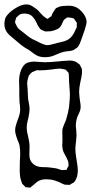

<svg xmlns="http://www.w3.org/2000/svg" viewBox="-59 -814 415 876"><path d="M287 -241Q287 -233 289 -219L290 -196Q290 -187 288.5 -174Q287 -161 286 -152Q285 -146 285 -133Q285 -117 288 -100Q289 -91 292.5 -71Q296 -51 296 -36Q296 -24 293 -10Q287 10 278 18Q275 21 269 23Q260 29 260 29Q258 30 254.5 29.5Q251 29 249 29H238Q231 27 219 21Q207 15 198 12Q178 4 150 4Q129 4 113 14Q107 18 99.5 25Q92 32 87 35Q81 41 78 42L66 41Q64 40 62 40.5Q60 41 58 40Q58 40 52 34Q42 24 42 24Q40 19 37 9Q33 -2 32 -15.5Q31 -29 31 -33Q31 -81 33 -105Q34 -129 30 -151Q27 -163 21 -175Q20 -179 15 -193Q10 -207 10 -220Q10 -233 15 -247Q20 -261 21 -265Q33 -295 33 -312Q33 -324 32 -333Q31 -342 30 -348Q29 -359 29 -379V-410L28 -443Q28 -472 37 -494Q47 -519 64 -527Q65 -528 68.5 -528.5Q72 -529 74 -530Q85 -533 96 -533Q107 -533 129 -531L145 -530Q167 -530 209 -534Q218 -535 227.5 -536Q237 -537 247 -537L259 -538Q272 -538 285 -533Q287 -533 297 -525L304 -520Q306 -518 306.5 -515.5Q307 -513 309 -511L314 -501Q315 -498 315 -490Q316 -477 312 -460.5Q308 -444 307 -436Q302 -413 302 -394Q302 -386 304 -368Q305 -360 307 -347.5Q309 -335 309 -327Q309 -314 302.5 -299.5Q296 -285 294 -281Q287 -261 287 -241ZM260 -384Q260 -394 258 -414Q256 -434 256 -443V-452Q256 -465 255 -472Q255 -478 254 -481Q254 -483 247 -489L241 -496Q239 -497 234.5 -497.5Q230 -498 228 -499Q218 -501 212 -501Q205 -501 194.5 -499.5Q184 -498 177 -497Q163 -495 147 -494Q131 -493 124 -493Q122 -493 116.5 -493.5Q111 -494 107 -493Q103 -492 95 -488Q94 -487 91.5 -486.5Q89 -486 88 -485Q86 -484 85 -482.5Q84 -481 82 -480Q80 -477 77.5 -474.5Q75 -472 73 -470Q70 -463 67 -450Q65 -440 65 -433Q65 -425 67 -407Q68 -399 68 -386Q68 -373 69 -365Q70 -356 73 -341.5Q76 -327 76 -317Q76 -302 70 -274Q63 -250 63 -231Q63 -213 70 -188Q76 -162 76 -147L75 -112Q75 -93 80 -82Q84 -73 93 -65.5Q102 -58 112 -55Q121 -52 135.5 -51.5Q150 -51 156 -51Q170 -50 196 -46Q202 -45 210 -42Q218 -39 224 -38H227Q233 -38 235 -39Q236 -39 239.5 -38.5Q243 -38 244 -39Q245 -40 246.5 -43Q248 -46 248 -47Q254 -56 254 -59V-61Q254 -72 250.5 -81Q247 -90 240 -103Q238 -106 232.5 -117Q227 -128 226 -139Q225 -143 225 -150L226 -176Q226 -184 225.5 -199Q225 -214 226 -225Q229 -237 242 -266Q252 -298 256 -326Q260 -364 260 -384ZM310 -628Q309 -625 305 -615Q301 -605 295 -599Q294 -597 292 -596Q290 -595 289 -594Q286 -592 283 -590Q280 -588 277 -586Q269 -582 252.5 -580.5Q236 -579 230 -577L214 -572Q206 -569 194 -563.5Q182 -558 173 -556Q161 -553 146 -553Q124 -553 109 -561Q101 -565 90.5 -573Q80 -581 73 -586L54 -597Q42 -604 10 -632Q6 -636 -8 -647Q-22 -658 -30 -671Q-39 -686 -39 -706Q-39 -718 -34 -733Q-23 -754 7.5 -774Q38 -794 61 -794Q73 -794 82.5 -789Q92 -784 107 -773Q112 -770 117 -764Q122 -758 125 -755Q139 -739 146 -735Q148 -734 152 -731Q156 -728 158 -728Q160 -729 163 -731Q166 -733 167 -735Q171 -736 175 -740Q178 -745 180 -752Q182 -756 185 -760Q188 -764 190 -768Q192 -770 194 -773.5Q196 -777 199 -778Q203 -779 207.5 -781.5Q212 -784 216 -785Q219 -786 224.5 -786Q230 -786 233 -787L255 -788Q270 -788 281 -784Q304 -776 323 -750Q336 -731 336 -715Q336 -706 332 -693.5Q328 -681 327 -676ZM247 -734Q246 -734 243.5 -732Q241 -730 240 -729Q238 -727 235.5 -725.5Q233 -724 231 -721Q229 -718 226.5 -711Q224 -704 222 -701Q216 -690 209 -685Q207 -683 204.5 -682Q202 -681 200 -680Q178 -670 160 -671Q158 -671 153.5 -670.5Q149 -670 146 -671L139 -674Q137 -675 133 -676.5Q129 -678 127 -680Q124 -682 122.5 -684.5Q121 -687 120 -688Q113 -696 108 -710Q100 -726 93 -734Q84 -745 75 -748Q73 -749 69.5 -750Q66 -751 64 -751Q53 -753 48 -752Q46 -752 40.5 -751Q35 -750 32 -748Q29 -747 19 -737Q16 -736 15 -733Q14 -731 13 -726.5Q12 -722 11 -720Q11 -718 10 -715Q9 -712 10 -711Q10 -710 12 -706L20 -690Q27 -680 46 -667Q51 -663 64 -652.5Q77 -642 88 -636Q93 -634 99 -631Q105 -628 111 -625Q143 -608 157 -608Q165 -608 175.5 -611Q186 -614 192 -615Q201 -618 221.5 -622.5Q242 -627 254 -635Q263 -641 270 -650Q279 -662 286 -679L291 -689Q292 -692 291.5 -695.5Q291 -699 291 -700Q291 -702 291.5 -705.5Q292 -709 291 -711Q290 -713 287 -716.5Q284 -720 283 -723Q281 -724 280.5 -726Q280 -728 278 -729Q276 -731 265 -733Q263 -733 256.5 -734Q250 -735 247 -734Z"/></svg>

Font: Rubik-Burned
Style: Regular
Weight: 400
Designer: NaN (generative design), Hubert & Fischer (Rubik source font outlines)
Foundry: NaN, Hubert & Fischer
Version: Version 1.000